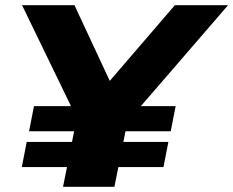

<svg xmlns="http://www.w3.org/2000/svg" viewBox="-20 -720 899 740"><path d="M223 0 284 -306 306 -203 65 -700H267L447 -314H322L654 -700H859L415 -186L482 -306L421 0ZM64 -76 83 -173H629L610 -76ZM92 -214 111 -311H657L638 -214Z"/></svg>

Font: Montserrat Thin ExtraBold
Style: Italic
Weight: 800
Italic angle: -11.3°
Version: Version 9.000